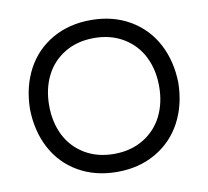

<svg xmlns="http://www.w3.org/2000/svg" viewBox="-79 -796 970 894"><g transform="rotate(-10 405.5 -349.0)"><path d="M756.8 -349.1Q754.9 -245.1 711.7 -163.8Q668.5 -82.5 588.9 -36.4Q509.3 9.8 405.8 9.8Q301.8 9.8 222.4 -36.1Q143.1 -82 100.1 -163.1Q57.1 -244.1 55.2 -349.1Q57.1 -454.1 100.1 -535.2Q143.1 -616.2 222.4 -662.1Q301.8 -708 405.8 -708Q509.3 -708 588.9 -661.9Q668.5 -615.7 711.7 -534.4Q754.9 -453.1 756.8 -349.1ZM405.8 -623Q326.2 -623 266.6 -586.9Q207 -550.8 176.5 -489Q146 -427.2 146 -349.1Q146 -271 176.5 -209.2Q207 -147.5 266.6 -111.3Q326.2 -75.2 405.8 -75.2Q484.9 -75.2 544.7 -111.3Q604.5 -147.5 635.3 -209.2Q666 -271 666 -349.1Q666 -427.2 635.3 -489Q604.5 -550.8 544.7 -586.9Q484.9 -623 405.8 -623Z"/></g></svg>

Font: Aka-Acid-Varela
Style: Regular
Weight: 400
Designer: Joe Prince, Avraham Cornfeld, Cyberella
Foundry: Joe Prince, Avraham Cornfeld, Cyberella
Version: Version 2.000; ttfautohint (v1.5.33-1714) -l 8 -r 50 -G 200 